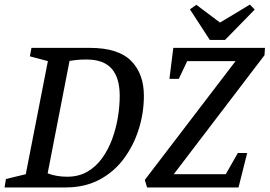

<svg xmlns="http://www.w3.org/2000/svg" viewBox="-30 -822 1182 842"><path d="M-10 0 -4 -37 83 -58 180 -554 101 -575 108 -612H365Q488 -612 544.5 -555.5Q601 -499 601 -402Q601 -327 578.5 -255.5Q556 -184 513 -126Q470 -68 406 -34Q342 0 258 0ZM264 -47Q315 -47 353 -69Q391 -91 418 -128.5Q445 -166 462 -212.5Q479 -259 487 -308Q495 -357 495 -402Q495 -481 459.5 -521Q424 -561 350 -561Q324 -561 305 -559Q286 -557 275 -555L179 -62Q195 -55 218 -51Q241 -47 264 -47ZM615 0 605 -33 1003 -554H791L754 -476H713L730 -612H1132L1130 -580L732 -58H960L1013 -151H1054L1016 0ZM890 -647 803 -781 831 -801 935 -723 1066 -802 1087 -780 957 -647Z"/></svg>

Font: Manuale Medium
Style: Italic
Weight: 500
Italic angle: -11°
Version: Version 1.002